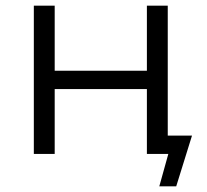

<svg xmlns="http://www.w3.org/2000/svg" viewBox="-20 -546 735 681"><path d="M661 -65H575V-526H501V-295H174V-526H100V0H174V-230H501V0H577L545 115H605Z"/></svg>

Font: Montserrat-Alt1
Style: Regular
Weight: 400
Designer: Differentunic
Foundry: Differentunic
Version: Version 7.222